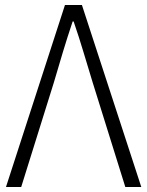

<svg xmlns="http://www.w3.org/2000/svg" viewBox="-20 -749 590 769"><path d="M3.9 0 240.2 -729H308.1L545.9 0H481.9L351.1 -418.9Q330.6 -485.8 314 -541.5Q297.4 -597.2 274.9 -663.1H271Q249 -597.2 232.2 -541.5Q215.3 -485.8 195.8 -418.9L64.9 0Z"/></svg>

Font: Source Han Sans CN Light
Style: Regular
Weight: 300
Designer: Ryoko NISHIZUKA  (kana, bopomofo & ideographs); Paul D. Hunt (Latin, Greek & Cyrillic); Sandoll Communications , Soo-you
Foundry: Adobe
Version: Version 2.000;hotconv 1.0.107;makeotfexe 2.5.65593